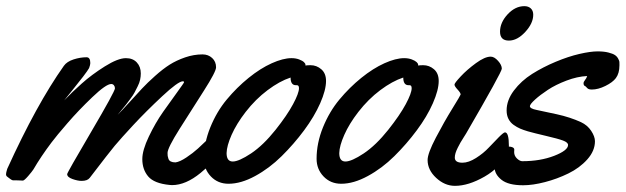

<svg xmlns="http://www.w3.org/2000/svg" viewBox="-44 -584 2034 624"><path d="M670.4 -144Q673.3 -125 673.3 -109.9Q673.3 -94.7 670.4 -88.9Q656.2 -61.5 607.9 -22Q559.6 17.6 515.1 17.6Q509.8 17.6 507.3 17.1Q457 12.2 437.7 -10.5Q418.5 -33.2 418.5 -66.9Q418.5 -95.7 439.7 -140.1Q460.9 -184.6 486.3 -220.7Q511.7 -256.8 533 -285.9Q554.2 -314.9 554.2 -316.9Q554.2 -319.8 550.3 -319.8Q535.2 -319.8 482.9 -271Q430.7 -222.2 389.6 -178Q348.6 -133.8 328.6 -109.9Q311.5 -89.4 247.6 -5.9Q240.2 3.9 221.2 3.9Q208.5 3.9 191.4 -2.2Q174.3 -8.3 174.3 -18.1Q174.3 -22.9 252 -155Q329.6 -287.1 329.6 -296.9Q329.6 -302.7 326.2 -306.9Q322.8 -311 317.4 -311Q300.8 -311 255.9 -268.1Q210.9 -225.1 175.3 -183.8Q139.6 -142.6 123.5 -121.1Q88.9 -75.2 64.5 -33.2Q60.1 -26.4 47.4 -11.7Q34.7 2.9 30.3 2.9Q26.4 2.9 18.3 2.4Q10.3 2 6.3 2H-2.4Q-5.9 1 -8.8 -1Q-11.7 -2.9 -15.1 -5.6Q-18.6 -8.3 -20.5 -9.8Q-24.4 -12.2 -24.4 -18.1Q-24.4 -22.5 -20.5 -35.2Q74.7 -244.6 163.6 -370.1Q173.3 -383.8 195.1 -390.9Q216.8 -397.9 237.3 -397.9Q249.5 -397.9 249.5 -378.9Q249.5 -373.5 245.6 -362.8Q241.7 -355.5 226.1 -335Q210.4 -314.5 189 -288.1Q167.5 -261.7 164.6 -257.8Q189.9 -284.2 221.9 -312.7Q253.9 -341.3 296.6 -368.2Q339.4 -395 365.2 -395Q387.7 -395 400.6 -381.1Q413.6 -367.2 413.6 -345.2Q413.6 -335.4 411.4 -325Q409.2 -314.5 403.3 -303Q397.5 -291.5 393.3 -283.4Q389.2 -275.4 379.4 -262.5Q369.6 -249.5 366 -244.6Q362.3 -239.7 350.8 -226.1Q339.4 -212.4 338.4 -210.9Q352.1 -224.6 376.5 -251.5Q400.9 -278.3 417.7 -296.4Q434.6 -314.5 460 -337.2Q485.4 -359.9 507.3 -373.8Q529.3 -387.7 557.6 -397.5Q585.9 -407.2 614.3 -407.2Q632.8 -407.2 645.5 -395.5Q658.2 -383.8 658.2 -365.2Q658.2 -351.1 618.7 -289.3Q579.1 -227.5 539.8 -165.3Q500.5 -103 500.5 -86.9Q500.5 -80.6 501 -77.1Q501.5 -73.7 503.4 -67.9Q505.4 -62 511.2 -59.1Q517.1 -56.2 526.4 -56.2Q540.5 -58.1 561.8 -72.3Q583 -86.4 599.4 -101.3Q615.7 -116.2 632.3 -132.3Q648.9 -148.4 649.4 -148.9Q654.3 -153.3 660.2 -153.3Q669.4 -153.3 670.4 -144Z M1015.6 -320.8Q1015.6 -291.5 996.6 -248.3Q977.5 -205.1 944.3 -160.4Q911.1 -115.7 871.3 -76.4Q831.5 -37.1 785.4 -12Q739.3 13.2 698.7 13.2Q664.1 13.2 641.4 -10.5Q618.7 -34.2 618.7 -67.9Q618.7 -118.7 639.4 -169.9Q660.2 -221.2 692.9 -260.5Q725.6 -299.8 763.9 -330.8Q802.2 -361.8 839.1 -378.4Q876 -395 903.3 -395Q917 -395 928 -390.9Q939 -386.7 943.8 -382.1Q948.7 -377.4 948.7 -374V-371.1Q955.6 -372.1 965.3 -372.1Q984.9 -372.1 1000.2 -358.9Q1015.6 -345.7 1015.6 -320.8ZM920.9 -307.1H917.5Q900.4 -307.1 900.4 -332Q864.7 -320.3 825.7 -291Q786.6 -261.7 754.4 -220.2Q724.6 -181.6 708.7 -145.8Q692.9 -109.9 692.4 -86.4Q692.4 -59.1 712.4 -59.1Q732.4 -59.1 772 -85.4Q811.5 -111.8 851.6 -162.1Q889.2 -209.5 908.4 -245.4Q927.7 -281.2 927.7 -297.4Q927.7 -307.1 920.9 -307.1Z M1381.8 -320.8Q1381.8 -291.5 1362.8 -248.3Q1343.8 -205.1 1310.5 -160.4Q1277.3 -115.7 1237.5 -76.4Q1197.8 -37.1 1151.6 -12Q1105.5 13.2 1064.9 13.2Q1030.3 13.2 1007.6 -10.5Q984.9 -34.2 984.9 -67.9Q984.9 -118.7 1005.6 -169.9Q1026.4 -221.2 1059.1 -260.5Q1091.8 -299.8 1130.1 -330.8Q1168.5 -361.8 1205.3 -378.4Q1242.2 -395 1269.5 -395Q1283.2 -395 1294.2 -390.9Q1305.2 -386.7 1310.1 -382.1Q1314.9 -377.4 1314.9 -374V-371.1Q1321.8 -372.1 1331.5 -372.1Q1351.1 -372.1 1366.5 -358.9Q1381.8 -345.7 1381.8 -320.8ZM1287.1 -307.1H1283.7Q1266.6 -307.1 1266.6 -332Q1231 -320.3 1191.9 -291Q1152.8 -261.7 1120.6 -220.2Q1090.8 -181.6 1075 -145.8Q1059.1 -109.9 1058.6 -86.4Q1058.6 -59.1 1078.6 -59.1Q1098.6 -59.1 1138.2 -85.4Q1177.7 -111.8 1217.8 -162.1Q1255.4 -209.5 1274.7 -245.4Q1293.9 -281.2 1293.9 -297.4Q1293.9 -307.1 1287.1 -307.1Z M1689 -536.1Q1689 -508.3 1663.1 -480.2Q1637.2 -452.1 1609.9 -452.1Q1581.1 -452.1 1581.1 -481Q1581.1 -510.7 1605.7 -537.4Q1630.4 -564 1660.2 -564Q1673.3 -564 1681.2 -556.6Q1689 -549.3 1689 -536.1ZM1609.9 -109.9Q1609.9 -95.2 1606.9 -88.9Q1583 -40 1530.8 -10Q1478.5 20 1434.6 20Q1401.4 20 1373.5 -5.9Q1345.7 -31.7 1345.7 -64Q1345.7 -85.4 1372.6 -136.7Q1399.4 -188 1426.3 -231.4Q1453.1 -274.9 1453.1 -276.9Q1453.1 -282.2 1443.1 -293Q1433.1 -303.7 1433.1 -309.1Q1433.1 -314 1453.4 -335.7Q1473.6 -357.4 1502.7 -378.7Q1531.7 -399.9 1550.8 -399.9Q1562.5 -399.9 1574.7 -386.2Q1586.9 -372.6 1586.9 -360.8Q1586.9 -350.1 1470.7 -149.9Q1469.2 -147 1462.6 -137Q1456.1 -127 1452.4 -120.4Q1448.7 -113.8 1443.8 -104.2Q1439 -94.7 1436.5 -86.7Q1434.1 -78.6 1434.1 -71.8Q1434.1 -55.2 1459 -55.2Q1479 -55.2 1503.2 -70.6Q1527.3 -85.9 1544.7 -104.5Q1562 -123 1577.4 -138.4Q1592.8 -153.8 1597.2 -153.8Q1609.9 -153.8 1609.9 -109.9Z M1969.2 -375V-371.6Q1969.2 -345.7 1957.5 -330.1Q1947.3 -316.4 1923.6 -304.7Q1899.9 -293 1879.4 -293Q1872.1 -293 1868.4 -294.9Q1864.7 -296.9 1862.3 -300Q1859.9 -303.2 1857.4 -304.2Q1852.5 -306.2 1852.5 -313.5Q1852.5 -317.9 1857.4 -324Q1862.3 -330.1 1864.3 -336.9Q1832 -335.4 1796.9 -322Q1761.7 -308.6 1736.6 -292Q1711.4 -275.4 1694.8 -260.3Q1678.2 -245.1 1678.2 -238.8Q1678.2 -231 1700.4 -226.6Q1722.7 -222.2 1765.9 -212.6Q1809.1 -203.1 1844.2 -187Q1865.2 -177.2 1877.4 -158.7Q1889.6 -140.1 1889.6 -125Q1889.6 -93.8 1864.7 -65.9Q1839.8 -38.1 1803.2 -20.3Q1766.6 -2.4 1727.1 7.8Q1687.5 18.1 1656.2 18.1Q1607.9 18.1 1585.7 0.2Q1563.5 -17.6 1563.5 -40Q1563.5 -66.4 1575.9 -87.2Q1588.4 -107.9 1603.5 -107.9Q1627.4 -107.9 1627.4 -97.7Q1627.4 -96.2 1627.2 -93.5Q1627 -90.8 1627 -89.8Q1627 -77.6 1636.2 -68.8Q1645.5 -60.1 1653.3 -60.1Q1711.9 -60.1 1757.1 -77.6Q1802.2 -95.2 1802.2 -112.8Q1802.2 -121.1 1785.9 -127.2Q1769.5 -133.3 1730.7 -142.3Q1691.9 -151.4 1671.4 -157.2Q1656.7 -161.6 1646.5 -166Q1636.2 -170.4 1625.2 -178.2Q1614.3 -186 1608.4 -197.8Q1602.5 -209.5 1602.5 -225.1Q1602.5 -258.3 1626.2 -289.8Q1649.9 -321.3 1685.5 -343.8Q1721.2 -366.2 1762.2 -383.3Q1803.2 -400.4 1839.1 -408.7Q1875 -417 1898.4 -417Q1918.9 -417 1933.3 -413.3Q1947.8 -409.7 1954.6 -405Q1961.4 -400.4 1965.1 -393.3Q1968.8 -386.2 1969 -383.1Q1969.2 -379.9 1969.2 -375Z"/></svg>

Font: Yellowtail
Style: Regular
Weight: 400
Designer: Astigmatic (AOETI)
Foundry: Astigmatic (AOETI)
Version: Version 1.000